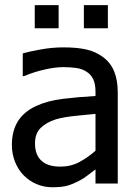

<svg xmlns="http://www.w3.org/2000/svg" viewBox="-20 -734 552 768"><path d="M362 -131V-278.5Q330 -275.5 281.2 -270.5Q232.5 -265.5 203 -256.5Q166.5 -245 143.2 -222.8Q120 -200.5 120 -160.5Q120 -114.5 145.8 -91Q171.5 -67.5 221 -67.5Q263.5 -67.5 297.8 -86Q332 -104.5 362 -131ZM362 -56.5Q351 -48.5 332.5 -34Q314 -19.5 297 -11Q273.5 1.5 251.2 8.2Q229 15 189 15Q156 15 126.5 2.5Q97 -10 75 -32.5Q53 -54.5 40.2 -86.5Q27.5 -118.5 27.5 -154Q27.5 -209.5 51.2 -248.2Q75 -287 124.5 -310Q169.5 -331 230.5 -338.5Q291.5 -346 362 -350V-367Q362 -398.5 352.5 -417.8Q343 -437 325.5 -447.5Q308.5 -459 283.8 -462.2Q259 -465.5 233 -465.5Q202 -465.5 160 -456.2Q118 -447 76 -429.5H71V-520.5Q95.5 -527.5 141.8 -536Q188 -544.5 233.5 -544.5Q288.5 -544.5 325.8 -536Q363 -527.5 393 -505Q422.5 -483 436.8 -448.2Q451 -413.5 451 -363.5V0H362ZM411.5 -621H315.5V-713.5H411.5ZM214.5 -621H119V-713.5H214.5Z"/></svg>

Font: Myanmar Ethnic
Style: Regular
Weight: 400
Designer: Khon Soe Zaw Thu
Foundry: PaOh Unicode khonsoezawthu@gmail.com and @hotmail.com
Version: Version 1.01 September 27, 2016